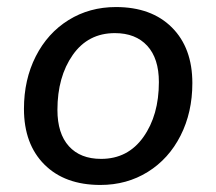

<svg xmlns="http://www.w3.org/2000/svg" viewBox="-20 -516 614 545"><path d="M48 -207Q48 -290 81.5 -356Q115 -422 174.5 -459Q234 -496 309 -496Q410 -496 468 -438Q526 -380 526 -280Q526 -197 492.5 -131Q459 -65 399.5 -28Q340 9 265 9Q164 9 106 -49Q48 -107 48 -207ZM431 -283Q431 -350 398 -386Q365 -422 306 -422Q230 -422 186.5 -360Q143 -298 143 -204Q143 -137 175.5 -101Q208 -65 267 -65Q343 -65 387 -127Q431 -189 431 -283Z"/></svg>

Font: SN Pro
Style: Italic
Weight: 400
Italic angle: -9°
Designer: Tobias Whetton
Foundry: Supernotes
Version: Version 1.003